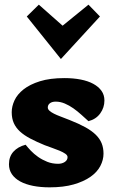

<svg xmlns="http://www.w3.org/2000/svg" viewBox="-20 -784 490 816"><path d="M169.9 -167Q135.3 -181.2 108.9 -195.1Q82.5 -209 64.9 -225.1Q47.4 -241.2 38.6 -261Q29.8 -280.8 29.8 -307.1Q29.8 -332 41.7 -357.7Q53.7 -383.3 80.3 -404.3Q106.9 -425.3 149.7 -438.7Q192.4 -452.1 253.9 -452.1Q291.5 -452.1 322.8 -446Q354 -439.9 376.5 -427.7Q398.9 -415.5 411.4 -397.9Q423.8 -380.4 423.8 -356.9Q423.8 -326.7 406 -302Q388.2 -277.3 356 -269Q341.8 -281.7 325.7 -296.4Q309.6 -311 292 -323.5Q274.4 -335.9 255.4 -344Q236.3 -352.1 216.8 -352.1Q201.2 -352.1 192.1 -345.2Q183.1 -338.4 183.1 -327.1Q183.1 -319.8 190.4 -313.2Q197.8 -306.6 209.5 -300.8Q221.2 -294.9 235.4 -289.6Q249.5 -284.2 263.2 -278.8L275.9 -273.9Q315.4 -258.3 342.8 -243.2Q370.1 -228 387.2 -211.2Q404.3 -194.3 412.1 -174.8Q419.9 -155.3 419.9 -130.9Q419.9 -104.5 406.5 -78.6Q393.1 -52.7 364.7 -32.7Q336.4 -12.7 293.2 -0.2Q250 12.2 190.9 12.2Q152.3 12.2 120.4 5.9Q88.4 -0.5 65.7 -12.9Q43 -25.4 30.5 -43.7Q18.1 -62 18.1 -85.9Q18.1 -118.2 36.9 -139.2Q55.7 -160.2 88.9 -168.9Q97.7 -157.7 110.8 -143.8Q124 -129.9 141.6 -117.4Q159.2 -105 180.7 -96.4Q202.1 -87.9 227.1 -87.9Q243.7 -87.9 255.4 -95.7Q267.1 -103.5 267.1 -116.2Q267.1 -124 257.6 -130.6Q248 -137.2 233.6 -143.3Q219.2 -149.4 202.1 -155.3Q185.1 -161.1 169.9 -167ZM356 -764.2 404.8 -713.9 238.8 -533.2 93.8 -713.9 145 -764.2 246.1 -674.8Z"/></svg>

Font: Simonetta
Style: Black
Weight: 900
Designer: Gayaneh Bagdasaryan
Foundry: Brownfox
Version: Version 1.002